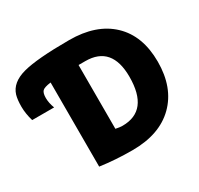

<svg xmlns="http://www.w3.org/2000/svg" viewBox="-304 -932 1173 1133"><g transform="rotate(-30 282.0 -365.0)"><path d="M-138.7 -618.2Q-117.2 -688.5 -22 -714.4Q73.2 -740.2 293 -740.2Q476.6 -740.2 579.6 -642.6Q682.6 -544.9 682.6 -368.7Q682.6 -192.4 580.1 -91.3Q477.5 9.8 293 9.8Q177.7 9.8 73.2 -4.9V-578.1Q27.3 -572.3 15.1 -559.1Q2.9 -545.9 2.9 -512.7Q2.9 -479.5 17.6 -440.4H-131.8Q-147.5 -493.2 -147.5 -540.5Q-147.5 -587.9 -138.7 -618.2ZM267.6 -150.4Q294.9 -144.5 313.5 -144.5Q493.2 -144.5 493.2 -375Q493.2 -585 313.5 -585H267.6Z"/></g></svg>

Font: GenEi M Gothic v2 Black
Style: Regular
Weight: 900
Version: Version 2.0